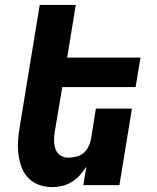

<svg xmlns="http://www.w3.org/2000/svg" viewBox="-20 -755 640 783"><path d="M194 8Q165 8 139.5 -1Q114 -10 96 -28.5Q78 -47 68.5 -72Q59 -97 55.5 -124Q52 -151 53.5 -179Q55 -207 60 -235L142 -735H289L254 -520H553L533 -400H234L203 -216Q200 -198 200.5 -180Q201 -162 206.5 -146.5Q212 -131 226 -121.5Q240 -112 258 -112Q274 -112 290.5 -116Q307 -120 320 -130.5Q333 -141 340.5 -156.5Q348 -172 351 -187L371 -312H518L467 0H320L332 -76Q321 -58 306.5 -41.5Q292 -25 273.5 -13.5Q255 -2 234.5 3Q214 8 194 8Z"/></svg>

Font: Iosevka Heavy Extended Oblique
Style: Regular
Weight: 900
Width: 7
Italic angle: -9°
Monospace: yes
Designer: Belleve Invis
Foundry: Belleve Invis
Version: Version 32.5.0; ttfautohint (v1.8.4)